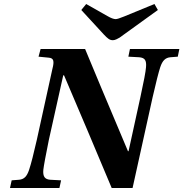

<svg xmlns="http://www.w3.org/2000/svg" viewBox="-20 -936 913 956"><path d="M29.8 0 38.1 -38.1 75.2 -41Q93.3 -42.5 105 -54Q116.7 -65.4 125 -90.8Q139.6 -134.8 163.1 -238.8L241.2 -594.2Q248.5 -621.1 245.1 -634.3Q241.7 -647.5 222.2 -648.9L171.9 -653.8L182.1 -691.9H403.8Q459 -557.6 617.2 -183.1H620.1L679.2 -453.1Q704.6 -568.8 707 -601.1Q709.5 -626.5 701.9 -637.9Q694.3 -649.4 672.9 -650.9L619.1 -653.8L627 -691.9H873L865.2 -653.8L828.1 -650.9Q810.1 -649.4 798.1 -637.9Q786.1 -626.5 777.8 -601.1Q765.1 -562 740.2 -453.1L640.1 0H536.1Q418.9 -280.3 298.8 -561H294.9L223.1 -238.8Q199.2 -121.1 195.8 -90.8Q193.4 -65.9 201.4 -54.2Q209.5 -42.5 230 -41L284.2 -38.1L275.9 0ZM384.8 -886.2 409.2 -916 515.1 -856Q541 -840.8 556.2 -840.8Q565.9 -840.8 598.1 -854L749 -916L766.1 -886.2L594.2 -762.2Q581.1 -752.4 575.7 -748.8Q570.3 -745.1 560.1 -740.5Q549.8 -735.8 542 -735.8Q529.8 -735.8 520.3 -742.7Q510.7 -749.5 497.1 -764.2Z"/></svg>

Font: Linguistics Pro
Style: Bold Italic
Weight: 700
Italic angle: -12°
Designer: Stefan Peev, Context Ltd
Foundry: Stefan Peev, Context Ltd
Version: Version 001.000